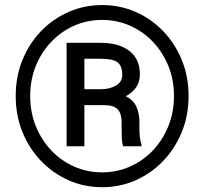

<svg xmlns="http://www.w3.org/2000/svg" viewBox="-20 -741 826 770"><path d="M43 -356Q43 -433.6 69.8 -500Q96.7 -566.4 144.5 -616Q192.4 -665.5 255.1 -693.1Q317.9 -720.7 389.6 -720.7Q461.4 -720.7 524.2 -693.1Q586.9 -665.5 634.5 -616Q682.1 -566.4 709.2 -500Q736.3 -433.6 736.3 -356Q736.3 -278.3 709.2 -211.9Q682.1 -145.5 634.5 -95.7Q586.9 -45.9 524.2 -18.1Q461.4 9.8 389.6 9.8Q317.9 9.8 255.1 -18.1Q192.4 -45.9 144.5 -95.7Q96.7 -145.5 69.8 -211.9Q43 -278.3 43 -356ZM101.1 -356Q101.1 -291 123.5 -235.4Q146 -179.7 185.5 -137.9Q225.1 -96.2 277.3 -73Q329.6 -49.8 389.6 -49.8Q449.2 -49.8 501.5 -73Q553.7 -96.2 593.3 -137.9Q632.8 -179.7 655.3 -235.4Q677.7 -291 677.7 -356Q677.7 -420.9 655.3 -476.3Q632.8 -531.7 593.3 -573.2Q553.7 -614.7 501.5 -637.9Q449.2 -661.1 389.6 -661.1Q329.6 -661.1 277.3 -637.9Q225.1 -614.7 185.5 -573.2Q146 -531.7 123.5 -476.3Q101.1 -420.9 101.1 -356ZM397 -319.3H318.4V-154.3H247.1V-569.3H383.3Q456.1 -569.3 498.5 -537.1Q541 -504.9 541 -442.4Q541 -385.7 484.4 -355Q514.6 -340.3 526.9 -313.2Q539.1 -286.1 539.1 -251.5V-224.1Q539.1 -206.1 541 -189.7Q543 -173.3 547.4 -162.1V-154.3H474.1Q469.2 -167 468.5 -190.4Q467.8 -213.9 467.8 -224.6V-251Q467.8 -285.6 451.9 -302.5Q436 -319.3 397 -319.3ZM383.3 -505.4H318.4V-383.3H387.7Q420.9 -383.8 445.6 -398.2Q470.2 -412.6 470.2 -440.9Q470.2 -477.1 451.2 -491.2Q432.1 -505.4 383.3 -505.4Z"/></svg>

Font: Vazirmatn RD UI FD SemiBold
Style: Regular
Weight: 600
Designer: Saber Rastikerdar
Foundry: Saber Rastikerdar
Version: Version 33.003